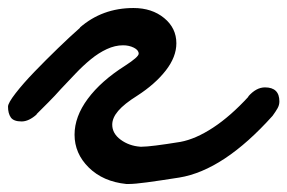

<svg xmlns="http://www.w3.org/2000/svg" viewBox="-62 -414 717 479"><path d="M30 -129Q10 -111 -8 -111Q-28 -111 -35 -121Q-42 -131 -42 -148Q-42 -157 -23 -181.5Q-4 -206 24 -235Q52 -264 83 -294Q114 -324 138 -345H137Q193 -394 271 -394Q317 -394 347.5 -369Q378 -344 378 -306Q378 -272 351.5 -238Q325 -204 280 -175Q248 -155 233 -137.5Q218 -120 218 -103Q218 -81 239 -65.5Q260 -50 288 -48H292Q314 -48 388 -60Q426 -67 469.5 -95.5Q513 -124 558 -173H557Q577 -196 599 -196Q635 -196 635 -161Q635 -152 630.5 -144Q626 -136 618 -125Q496 11 385 29Q334 37 304 41Q274 45 260 45H253Q195 39 159.5 4Q124 -31 124 -78Q124 -123 157 -167.5Q190 -212 250 -250Q284 -272 284 -280Q284 -289 272 -295Q260 -301 245 -301Q225 -301 204.5 -291.5Q184 -282 164.5 -266Q145 -250 126.5 -230.5Q108 -211 90 -192Q75 -175 59 -159Q43 -143 29 -129Z"/></svg>

Font: Discipuli Britannica Bold
Style: Regular
Weight: 700
Designer: Peter Wiegel
Foundry: Peter Wiegel
Version: Version 0.001 2009